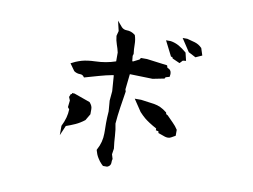

<svg xmlns="http://www.w3.org/2000/svg" viewBox="-73 -831 1146 870"><g transform="rotate(10 500.0 -396.0)"><path d="M432.6 -313.5 428.7 -362.3 432.6 -406.2 427.2 -478.5H422.9Q392.1 -472.7 362.1 -464.1Q332 -455.6 295.9 -445.3Q292 -450.2 291 -451.2Q285.2 -457 276.4 -457Q260.3 -457 248.5 -465.3L247.6 -465.8L224.6 -498Q238.8 -505.4 245.1 -508.1Q251.5 -510.7 258.1 -513.2Q264.6 -515.6 271.5 -517.6Q278.3 -519.5 285.6 -521Q293 -522.5 300.3 -523.4Q315.4 -525.4 332 -525.9Q383.3 -527.3 426.8 -542.5V-583Q422.9 -600.6 416.5 -618.2Q410.2 -635.7 408.2 -656.7L414.1 -679.7L403.3 -725.6Q424.8 -700.2 425.8 -699.2Q435.5 -689.5 449.2 -689.5Q470.7 -689.5 487.3 -676.3L489.3 -674.8Q496.1 -654.8 496.1 -632.8Q496.1 -610.8 499 -589.4L496.1 -580.1L498.5 -555.7H502.9L529.8 -569.3L534.7 -577.1H563L657.2 -564.9L660.6 -554.2Q679.2 -548.3 679.2 -528.8Q679.2 -524.9 677.7 -515.6L659.7 -510.3L656.7 -503.9L603 -493.2L498 -496.1L490.2 -424.8L493.2 -415.5Q487.3 -377.4 481.4 -339.8Q475.6 -302.2 472.7 -264.2Q478.5 -237.8 480 -209.5Q481.4 -181.2 485.4 -151.4L481.4 -124.5L487.8 -103.5L486.8 -101.1Q485.4 -96.2 485.4 -86.9Q485.4 -77.6 479 -71.3Q475.6 -67.9 469.2 -65.4H450.2Q445.8 -69.3 442.4 -72.8Q433.1 -82 423.8 -97.2Q414.6 -112.3 410.2 -129.9L409.7 -132.8L411.1 -135.7Q430.7 -170.9 430.7 -211.9Q430.7 -215.8 430.7 -225.6Q430.2 -235.4 430.2 -259Q430.2 -282.7 432.6 -313.5ZM233.4 -211.9Q254.4 -253.4 254.9 -291.5L247.6 -300.3L251 -331.5L244.6 -346.7L250.5 -361.3H254.9V-366.2H264.6H266.1L340.3 -339.8Q347.7 -331.1 350.6 -324.2Q353.5 -317.4 353.5 -310.1V-286.1L335.9 -256.3Q315.4 -240.2 294.2 -230.7Q272.9 -221.2 252.9 -214.4L233.4 -168.9ZM658.2 -266.1V-274.4Q639.2 -284.7 624.3 -294.4Q609.4 -304.2 601.6 -310.8Q593.8 -317.4 588.9 -322.3Q581.1 -330.1 575.7 -335.9L539.1 -390.6H553.7H568.8Q600.6 -386.7 629.4 -382.3Q660.6 -377.4 687.5 -355.5L689.5 -354.5L691.9 -346.2L699.2 -342.3L727.1 -314Q740.7 -300.8 751 -284.7V-257.3Q738.3 -250 731.4 -246.3Q724.6 -242.7 717.8 -242.7Q710.9 -242.7 704.1 -244.6L671.9 -255.9L670.4 -263.7ZM672.9 -606.4H668L632.8 -675.8H645.5H654.8Q675.3 -672.4 692.9 -662.6Q710.4 -652.8 729.5 -636.2L738.3 -599.6L723.6 -598.1L710.9 -584.5L676.8 -599.6L673.8 -606.4ZM705.1 -699.2H726.6Q745.1 -694.8 762.7 -689.5Q781.7 -683.6 794.4 -670.4L795.9 -669.4L806.6 -636.2L777.3 -623L743.7 -640.6Z"/></g></svg>

Font: Bakudai
Style: Bold
Weight: 700
Version: Version 1.48